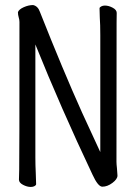

<svg xmlns="http://www.w3.org/2000/svg" viewBox="-20 -728 540 760"><path d="M102 12Q87 12 71 3.5Q55 -5 55 -17Q55 -29 56 -55Q57 -81 57 -641Q57 -650 54 -659.5Q51 -669 51 -680Q55 -691 74 -699.5Q93 -708 111 -708Q130 -704 138 -681Q229 -451 305 -282L377 -126V-589Q377 -631 375 -659L374 -695Q374 -699 380.5 -702.5Q387 -706 395 -706Q410 -706 426 -697.5Q442 -689 442 -677Q442 -665 441.5 -639.5Q441 -614 441 -88Q441 -79 443 -61L445 -33Q445 -19 425 -4Q405 11 385 11Q368 11 346 -37Q221 -301 120 -552V-105Q120 -74 121.5 -45Q123 -16 123 1Q123 5 117 8.5Q111 12 102 12Z"/></svg>

Font: LXGW WenKai Mono Lite
Style: Regular
Weight: 400
Monospace: yes
Designer: LXGW / Fontworks Inc.
Foundry: LXGW / Fontworks Inc.
Version: Version 1.520; June 14, 2025